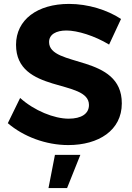

<svg xmlns="http://www.w3.org/2000/svg" viewBox="-20 -733 677 982"><path d="M538 -505 599 -636C529 -682 431 -713 333 -713C171 -713 62 -632 62 -504C62 -252 435 -331 435 -196C435 -151 396 -126 331 -126C257 -126 155 -167 83 -232L20 -103C99 -35 214 9 329 9C484 9 603 -66 603 -204C604 -459 231 -386 231 -518C231 -557 267 -577 320 -577C376 -577 464 -550 538 -505ZM261 59 228 229H323L391 59Z"/></svg>

Font: Juman SemiBold
Style: Regular
Weight: 600
Designer: Bandar Raffah (Arabic) Julieta Ulanovsky (Latin)
Foundry: Caramella
Version: Version 5.022;PS 005.022;hotconv 1.0.88;makeotf.lib2.5.64775